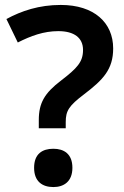

<svg xmlns="http://www.w3.org/2000/svg" viewBox="-20 -744 503 777"><path d="M137 -258V-225H246V-250C246 -296 259 -316 321 -363C397 -421 438 -463 438 -548C438 -652 361 -724 226 -724C138 -724 67 -700 6 -667L52 -572C105 -599 157 -618 216 -618C280 -618 316 -591 316 -542C316 -493 292 -468 227 -418C160 -367 137 -327 137 -258ZM118 -65C118 -9 152 13 196 13C238 13 273 -9 273 -65C273 -122 238 -142 196 -142C152 -142 118 -122 118 -65Z"/></svg>

Font: Noto Sans Thaana SemiBold
Style: Regular
Weight: 600
Designer: David Williams
Foundry: Google Inc.
Version: Version 3.001